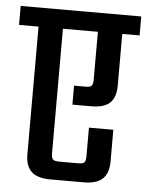

<svg xmlns="http://www.w3.org/2000/svg" viewBox="-68 -666 541 706"><g transform="rotate(5 202.5 -313.0)"><path d="M425 -626V-556H361V-366Q361 -322 339.5 -301.5Q318 -281 270 -281H201V-351H242Q260 -351 265.5 -356.5Q271 -362 271 -380V-556H142V-97Q142 -79 148 -73.5Q154 -68 171 -68H241Q258 -68 263.5 -73.5Q269 -79 269 -97V-202H359V-85Q359 -42 337 -21Q315 0 267 0H144Q96 0 74 -21Q52 -42 52 -85V-556H-20V-626Z"/></g></svg>

Font: Teko Regular
Style: Regular
Weight: 400
Designer: Manushi Parikh, Jonny Pinhorn
Foundry: Indian Type Foundry
Version: Version 1.105;PS 1.0;hotconv 1.0.78;makeotf.lib2.5.61930; tt